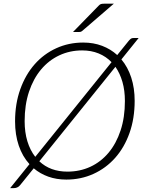

<svg xmlns="http://www.w3.org/2000/svg" viewBox="-20 -940 776 1013"><path d="M33.5 0ZM690.5 -408Q690.5 -314.5 663.2 -238Q636 -161.5 587.5 -107Q539 -52.5 473 -22.5Q407 7.5 330 7.5Q278 7.5 234.8 -8Q191.5 -23.5 158 -52L86 37Q79 45.5 70.5 49Q62 52.5 54 52.5H33.5L135.5 -74Q98.5 -114.5 79 -171.8Q59.5 -229 59.5 -299.5Q59.5 -392.5 87 -469.2Q114.5 -546 162.8 -600.8Q211 -655.5 276.8 -685.5Q342.5 -715.5 419 -715.5Q473.5 -715.5 518.8 -698.2Q564 -681 598.5 -649.5L659.5 -725Q666.5 -733 671.2 -736.2Q676 -739.5 685.5 -739.5H711.5L620.5 -626.5Q654.5 -586 672.5 -530.5Q690.5 -475 690.5 -408ZM110 -301Q110 -242 124.5 -194.5Q139 -147 166 -112.5L568.5 -612Q539.5 -642 500.5 -658Q461.5 -674 413.5 -674Q348.5 -674 293 -648Q237.5 -622 196.8 -573.5Q156 -525 133 -456Q110 -387 110 -301ZM639 -407Q639 -462.5 626 -507.8Q613 -553 589 -587.5L187.5 -89Q216 -62 253.2 -48.2Q290.5 -34.5 335.5 -34.5Q401.5 -34.5 457 -60.2Q512.5 -86 553 -134.5Q593.5 -183 616.2 -251.8Q639 -320.5 639 -407ZM580.5 -920.5 414 -777Q409 -773 405 -772Q401 -771 395 -771H365L500 -909.5Q506.5 -916.5 512.2 -918.5Q518 -920.5 529 -920.5Z"/></svg>

Font: Lato Light
Style: Italic
Weight: 300
Italic angle: -7°
Designer: Lukasz Dziedzic
Foundry: tyPoland Lukasz Dziedzic
Version: Version 2.007; 2014-02-27